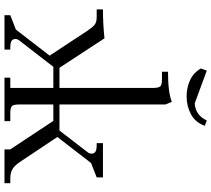

<svg xmlns="http://www.w3.org/2000/svg" viewBox="-63 -879 942 856"><g transform="rotate(90 408.0 -451.0)"><path d="M22 -411.1V-439Q87.9 -439 150.9 -445.8L282.2 -245.1H372.1V-662.1Q372.1 -687 365 -694.6Q357.9 -702.1 333 -702.1H299.8V-729Q392.1 -729 434.1 -746.1L445.8 -717.8V-245.1H562L658.2 -370.1Q665 -378.4 665 -388.2Q665 -400.9 655.5 -406Q646 -411.1 626 -411.1H618.2V-439H771V-411.1L707 -386.2L590.8 -235.8L704.1 -65.9Q718.3 -44.9 734.4 -35.4Q750.5 -25.9 774.9 -25.9H796.9V0H646V-25.9L519 -217.8H445.8V-65.9Q445.8 -41 452.9 -33.4Q460 -25.9 484.9 -25.9H520V0H326.2V-25.9H372.1V-217.8H277.8L161.1 -66.9Q153.8 -58.1 153.8 -48.8Q153.8 -36.1 163.3 -31Q172.9 -25.9 192.9 -25.9H201.2V0H47.9V-25.9L111.8 -50.8L228 -201.2L116.2 -371.1Q100.6 -394 89.4 -402.6Q78.1 -411.1 55.2 -411.1ZM285.2 -876 294.9 -901.9 440.9 -848.1Q493.2 -851.1 517.1 -901.9L541 -893.1Q525.9 -851.1 489.7 -831.5Q453.6 -812 409.2 -812Q370.6 -812 336.9 -827.6Q303.2 -843.3 285.2 -876Z"/></g></svg>

Font: Dihjauti S
Style: Regular
Weight: 400
Designer: T. Christopher White
Version: Version 3.0.0